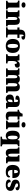

<svg xmlns="http://www.w3.org/2000/svg" viewBox="3292 -4108 1038 7661"><g transform="rotate(90 3810.5 -278.0)"><path d="M12 0V-61H24Q43 -61 57 -68Q71 -75 79 -91Q87 -107 87 -135V-409Q87 -434 78.5 -448Q70 -462 56 -468.5Q42 -475 24 -475H5V-536H281V-131Q281 -105 289 -89.5Q297 -74 311.5 -67.5Q326 -61 344 -61H355V0ZM179 -619Q134 -619 103.5 -639.5Q73 -660 73 -698Q73 -739 103.5 -758Q134 -777 179 -777Q222 -777 254 -758Q286 -739 286 -698Q286 -660 254 -639.5Q222 -619 179 -619Z M390 0V-61H394Q417 -61 432 -65.5Q447 -70 455 -84.5Q463 -99 463 -128V-412Q463 -439 456 -452.5Q449 -466 435 -470.5Q421 -475 399 -475H395V-536H641L654 -472H659Q672 -493 690 -511Q708 -529 737 -540Q766 -551 810 -551Q890 -551 931 -506Q972 -461 972 -360V-131Q972 -101 977.5 -86Q983 -71 996 -66Q1009 -61 1031 -61H1035V0H778V-317Q778 -381 767 -416Q756 -451 724 -451Q699 -451 684.5 -430Q670 -409 664 -375Q658 -341 658 -301V-125Q658 -98 664.5 -84.5Q671 -71 685 -66Q699 -61 721 -61H725V0Z M1072 0V-61H1101Q1110 -61 1125 -65Q1140 -69 1152 -82Q1164 -95 1164 -121V-453H1076V-536H1164V-563Q1164 -659 1214 -713.5Q1264 -768 1387 -768Q1461 -768 1499 -756Q1537 -744 1550 -727Q1563 -710 1563 -693Q1563 -673 1553 -655Q1543 -637 1515 -626Q1487 -615 1433 -615Q1433 -629 1430.5 -649.5Q1428 -670 1421 -686.5Q1414 -703 1400 -703Q1381 -703 1369.5 -679.5Q1358 -656 1358 -588V-536H1494V-453H1358V-121Q1358 -95 1369 -82Q1380 -69 1395 -65Q1410 -61 1421 -61H1475V0Z M1812 10Q1683 10 1609 -60Q1535 -130 1535 -271Q1535 -412 1606 -481.5Q1677 -551 1815 -551Q1944 -551 2018 -481.5Q2092 -412 2092 -271Q2092 -130 2021 -60Q1950 10 1812 10ZM1814 -61Q1844 -61 1862 -85Q1880 -109 1887.5 -156Q1895 -203 1895 -271Q1895 -375 1876.5 -427Q1858 -479 1813 -479Q1768 -479 1750.5 -427Q1733 -375 1733 -271Q1733 -168 1751 -114.5Q1769 -61 1814 -61Z M2144 0V-61H2149Q2172 -61 2187.5 -66Q2203 -71 2211.5 -86.5Q2220 -102 2220 -133V-407Q2220 -437 2213.5 -451.5Q2207 -466 2193 -470.5Q2179 -475 2157 -475H2153V-536H2386L2407 -443H2412Q2429 -482 2451 -505.5Q2473 -529 2502 -539Q2531 -549 2570 -549Q2629 -549 2654.5 -520.5Q2680 -492 2680 -450Q2680 -394 2639 -370Q2598 -346 2531 -346Q2531 -374 2528 -393Q2525 -412 2516 -422.5Q2507 -433 2488 -433Q2470 -433 2456.5 -420Q2443 -407 2434 -384.5Q2425 -362 2420 -334.5Q2415 -307 2415 -278V-128Q2415 -99 2422.5 -84.5Q2430 -70 2444 -65.5Q2458 -61 2476 -61H2511V0Z M2709 0V-61H2713Q2736 -61 2751 -65.5Q2766 -70 2774 -84.5Q2782 -99 2782 -128V-417Q2782 -444 2774 -457.5Q2766 -471 2751 -475.5Q2736 -480 2714 -480H2710V-536H2959L2972 -472H2977Q2990 -493 3010 -511Q3030 -529 3062 -540Q3094 -551 3142 -551Q3180 -551 3208 -542.5Q3236 -534 3256 -516.5Q3276 -499 3287 -472H3292Q3303 -493 3323.5 -511Q3344 -529 3376 -540Q3408 -551 3451 -551Q3534 -551 3579 -506Q3624 -461 3624 -360V-131Q3624 -101 3629.5 -86Q3635 -71 3648 -66Q3661 -61 3683 -61H3687V0H3429V-317Q3429 -381 3415.5 -416Q3402 -451 3368 -451Q3344 -451 3328.5 -432Q3313 -413 3305.5 -381.5Q3298 -350 3298 -312V-131Q3298 -101 3303.5 -86Q3309 -71 3322 -66Q3335 -61 3357 -61H3361V0H3104V-317Q3104 -381 3092 -416Q3080 -451 3045 -451Q3020 -451 3005 -430Q2990 -409 2983 -375Q2976 -341 2976 -301V-125Q2976 -98 2983 -84.5Q2990 -71 3004 -66Q3018 -61 3040 -61H3044V0Z M3910 10Q3867 10 3831 -8Q3795 -26 3773.5 -62.5Q3752 -99 3752 -155Q3752 -238 3807 -277Q3862 -316 3973 -320L4054 -323V-375Q4054 -412 4048.5 -435.5Q4043 -459 4031.5 -470.5Q4020 -482 4002 -482Q3986 -482 3974.5 -470Q3963 -458 3956.5 -434.5Q3950 -411 3950 -375Q3871 -375 3832.5 -391Q3794 -407 3794 -445Q3794 -483 3824.5 -506.5Q3855 -530 3906.5 -540.5Q3958 -551 4019 -551Q4134 -551 4191.5 -513.5Q4249 -476 4249 -383V-131Q4249 -104 4254.5 -89Q4260 -74 4273 -67.5Q4286 -61 4308 -61H4312V0H4089L4064 -56H4054Q4032 -30 4012.5 -15.5Q3993 -1 3969.5 4.5Q3946 10 3910 10ZM3989 -71Q4009 -71 4024 -86Q4039 -101 4047 -128Q4055 -155 4055 -191V-262L4024 -259Q3996 -257 3980 -244.5Q3964 -232 3957 -209Q3950 -186 3950 -152Q3950 -126 3954 -107.5Q3958 -89 3967 -80Q3976 -71 3989 -71Z M4601 10Q4524 10 4478.5 -26Q4433 -62 4433 -150V-460H4359V-519Q4402 -519 4430 -535.5Q4458 -552 4472 -568Q4486 -582 4498.5 -606Q4511 -630 4518 -661H4628V-536H4754V-460H4628V-170Q4628 -130 4639.5 -111Q4651 -92 4687 -92Q4707 -92 4727 -95Q4747 -98 4763 -102V-22Q4745 -13 4704 -1.5Q4663 10 4601 10Z M4793 0V-61H4805Q4824 -61 4838 -68Q4852 -75 4860 -91Q4868 -107 4868 -135V-409Q4868 -434 4859.5 -448Q4851 -462 4837 -468.5Q4823 -475 4805 -475H4786V-536H5062V-131Q5062 -105 5070 -89.5Q5078 -74 5092.5 -67.5Q5107 -61 5125 -61H5136V0ZM4960 -619Q4915 -619 4884.5 -639.5Q4854 -660 4854 -698Q4854 -739 4884.5 -758Q4915 -777 4960 -777Q5003 -777 5035 -758Q5067 -739 5067 -698Q5067 -660 5035 -639.5Q5003 -619 4960 -619Z M5435 221V160H5461Q5483 160 5501 156.5Q5519 153 5530 141Q5541 129 5541 105V56Q5541 38 5542 18.5Q5543 -1 5544.5 -19.5Q5546 -38 5547 -53H5540Q5520 -27 5485.5 -8.5Q5451 10 5397 10Q5302 10 5249 -57.5Q5196 -125 5196 -270Q5196 -366 5220.5 -427Q5245 -488 5292.5 -517Q5340 -546 5410 -546Q5462 -546 5499.5 -522.5Q5537 -499 5560 -458H5566L5587 -536H5820V-475H5816Q5795 -475 5776.5 -470.5Q5758 -466 5747 -451Q5736 -436 5736 -406V102Q5736 128 5747 140.5Q5758 153 5776 156.5Q5794 160 5816 160H5820V221ZM5462 -71Q5485 -71 5500 -84.5Q5515 -98 5524 -123Q5533 -148 5537 -184.5Q5541 -221 5541 -267Q5541 -336 5534 -379Q5527 -422 5510 -442.5Q5493 -463 5463 -463Q5437 -463 5421.5 -442.5Q5406 -422 5399 -379Q5392 -336 5392 -269Q5392 -175 5408 -123Q5424 -71 5462 -71Z M6087 10Q5995 10 5956 -39.5Q5917 -89 5917 -189V-402Q5917 -431 5914 -446.5Q5911 -462 5899.5 -468.5Q5888 -475 5862 -475H5858V-536H6112V-234Q6112 -192 6117 -159.5Q6122 -127 6133.5 -108.5Q6145 -90 6166 -90Q6190 -90 6204.5 -107.5Q6219 -125 6225.5 -157.5Q6232 -190 6232 -235V-417Q6232 -444 6225.5 -456.5Q6219 -469 6207 -472Q6195 -475 6178 -475H6174V-536H6426V-121Q6426 -93 6432.5 -80Q6439 -67 6452 -64Q6465 -61 6482 -61H6494V0H6265L6237 -64H6232Q6210 -30 6175 -10Q6140 10 6087 10Z M6841 10Q6699 10 6630.5 -62.5Q6562 -135 6562 -266Q6562 -407 6632 -479Q6702 -551 6829 -551Q6947 -551 7014.5 -489.5Q7082 -428 7082 -309V-254H6758Q6760 -160 6793.5 -117Q6827 -74 6891 -74Q6942 -74 6972.5 -100Q7003 -126 7019 -166Q7038 -161 7050.5 -148Q7063 -135 7063 -115Q7063 -85 7041 -56Q7019 -27 6970.5 -8.5Q6922 10 6841 10ZM6891 -325Q6891 -399 6877.5 -438.5Q6864 -478 6834 -478Q6802 -478 6781 -439Q6760 -400 6760 -325Z M7362 10Q7278 10 7230.5 -6Q7183 -22 7163.5 -49.5Q7144 -77 7144 -109Q7144 -138 7158 -155.5Q7172 -173 7196 -180.5Q7220 -188 7249 -188Q7249 -119 7281.5 -90Q7314 -61 7365 -61Q7413 -61 7432.5 -78Q7452 -95 7452 -117Q7452 -136 7439 -149.5Q7426 -163 7399.5 -174.5Q7373 -186 7332 -197Q7271 -215 7230.5 -237.5Q7190 -260 7170 -293.5Q7150 -327 7150 -378Q7150 -467 7214.5 -508.5Q7279 -550 7385 -550Q7454 -550 7495.5 -535.5Q7537 -521 7555.5 -499Q7574 -477 7574 -453Q7574 -417 7548 -399Q7522 -381 7465 -381Q7465 -430 7437 -455.5Q7409 -481 7368 -481Q7337 -481 7317 -469Q7297 -457 7297 -432Q7297 -414 7307.5 -400.5Q7318 -387 7344 -375.5Q7370 -364 7416 -350Q7470 -334 7511 -313Q7552 -292 7574.5 -259.5Q7597 -227 7597 -174Q7597 -92 7538 -41Q7479 10 7362 10Z"/></g></svg>

Font: Noto Serif Bengali Black
Style: Regular
Weight: 900
Version: Version 2.003